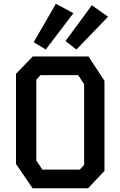

<svg xmlns="http://www.w3.org/2000/svg" viewBox="-20 -1000 640 1020"><path d="M154 -700H450L535 -571V-92L448 0H153L65 -129V-608ZM173 -147 205 -99H404L427 -124V-553L395 -601H195L173 -576ZM223 -737 370 -930 277 -980 159 -776ZM386 -737 554 -911 468 -972 328 -782Z"/></svg>

Font: Kode Mono SemiBold
Style: Regular
Weight: 600
Monospace: yes
Designer: Isa Ozler
Foundry: Kadena LLC
Version: Version 1.206;gftools[0.9.28]